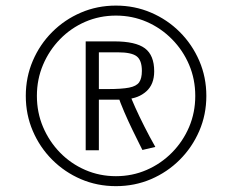

<svg xmlns="http://www.w3.org/2000/svg" viewBox="-20 -653 817 676"><path d="M388.2 2.4Q322.3 2.4 264.9 -22.2Q207.5 -46.9 163.8 -90.6Q120.1 -134.3 95.5 -191.9Q70.8 -249.5 70.8 -315.4Q70.8 -381.3 95.5 -439Q120.1 -496.6 163.8 -540.3Q207.5 -584 264.9 -608.6Q322.3 -633.3 388.2 -633.3Q454.1 -633.3 511.7 -608.6Q569.3 -584 613 -540.3Q656.7 -496.6 681.6 -439Q706.5 -381.3 706.5 -315.4Q706.5 -249.5 681.6 -191.9Q656.7 -134.3 613 -90.6Q569.3 -46.9 511.7 -22.2Q454.1 2.4 388.2 2.4ZM388.2 -32.7Q445.8 -32.7 496.3 -54.7Q546.9 -76.7 585.4 -115.7Q624 -154.8 645.8 -205.8Q667.5 -256.8 667.5 -315.4Q667.5 -374 645.8 -425Q624 -476.1 585.4 -515.1Q546.9 -554.2 496.3 -576.2Q445.8 -598.1 388.2 -598.1Q330.6 -598.1 280 -576.2Q229.5 -554.2 191.4 -515.1Q153.3 -476.1 131.6 -425Q109.9 -374 109.9 -315.4Q109.9 -256.8 131.6 -205.8Q153.3 -154.8 191.4 -115.7Q229.5 -76.7 280 -54.7Q330.6 -32.7 388.2 -32.7ZM281.7 -124V-507.3H381.8Q457.5 -507.3 490.2 -482.9Q522.9 -458.5 522.9 -401.9Q522.9 -356 495.1 -331.3Q467.3 -306.6 426.3 -304.2L437 -321.3Q442.9 -304.2 456.3 -274.4Q469.7 -244.6 488 -208.3Q506.3 -171.9 526.9 -135.7L481.4 -125Q479.5 -128.9 469.5 -148.7Q459.5 -168.5 445.6 -197.3Q431.6 -226.1 417.5 -258.8Q403.3 -291.5 393.6 -320.8L416.5 -302.2H306.2L328.1 -324.2V-124ZM328.1 -317.4 306.2 -339.4H358.4Q408.7 -339.4 434.6 -344.5Q460.4 -349.6 470 -363.3Q479.5 -377 479.5 -403.3Q479.5 -440.9 461.2 -454.8Q442.9 -468.8 395 -468.8H306.2L328.1 -490.7Z"/></svg>

Font: Anaheim
Style: Regular
Weight: 400
Designer: Vernon Adams
Foundry: Vernon Adams
Version: Version 2.001